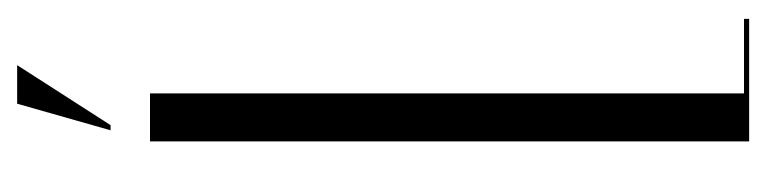

<svg xmlns="http://www.w3.org/2000/svg" viewBox="-355 -539 894 224"><g transform="rotate(-90 92.0 -427.0)"><path d="M95 -699V-6H182V0H39V-699ZM52 -745 83 -854H128L58 -745Z"/></g></svg>

Font: Moniqa Cond Display
Style: Regular
Weight: 400
Width: 3
Designer: Rajesh Rajput
Foundry: Rajesh Rajput
Version: Version 1.000